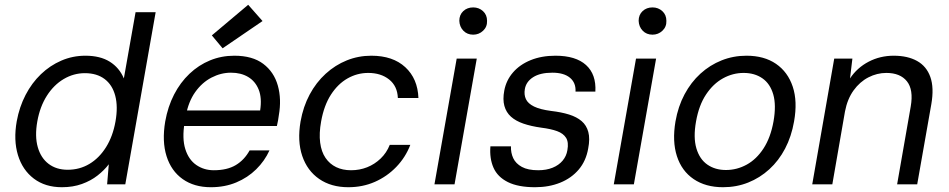

<svg xmlns="http://www.w3.org/2000/svg" viewBox="-20 -771 3970 803"><path d="M239 12Q169 12 121.5 -24Q74 -60 55 -122.5Q36 -185 50 -264Q61 -324 87 -374Q113 -424 151 -460.5Q189 -497 236.5 -517.5Q284 -538 337 -538Q399 -538 439 -513Q479 -488 498 -443L547 -720H631L504 0H428L435 -84Q416 -59 388 -37Q360 -15 322.5 -1.5Q285 12 239 12ZM263 -61Q313 -61 354 -85.5Q395 -110 423.5 -155.5Q452 -201 463 -263Q474 -325 462 -370.5Q450 -416 417.5 -440.5Q385 -465 335 -465Q288 -465 246.5 -440.5Q205 -416 176 -370.5Q147 -325 136 -263Q125 -201 138 -155.5Q151 -110 183.5 -85.5Q216 -61 263 -61Z M862 12Q792 12 744 -22Q696 -56 676.5 -118Q657 -180 671 -263Q682 -325 708 -375.5Q734 -426 772.5 -462.5Q811 -499 858.5 -518.5Q906 -538 960 -538Q1036 -538 1081 -504Q1126 -470 1142 -413Q1158 -356 1146 -288Q1145 -278 1143 -268Q1141 -258 1138 -244H731L742 -309H1068Q1076 -361 1062 -396Q1048 -431 1018 -449Q988 -467 946 -467Q904 -467 864.5 -446.5Q825 -426 796.5 -386Q768 -346 757 -286L752 -258Q741 -192 755 -147.5Q769 -103 801 -81Q833 -59 874 -59Q930 -59 966 -80.5Q1002 -102 1024 -142H1107Q1087 -98 1051.5 -63Q1016 -28 968 -8Q920 12 862 12ZM911 -569 866 -623 1018 -751 1078 -683Z M1437 12Q1365 12 1315 -22.5Q1265 -57 1244 -119Q1223 -181 1237 -263Q1248 -325 1275 -375.5Q1302 -426 1342 -462.5Q1382 -499 1430.5 -518.5Q1479 -538 1533 -538Q1623 -538 1675 -490Q1727 -442 1730 -361H1644Q1642 -411 1607.5 -438.5Q1573 -466 1520 -466Q1474 -466 1433.5 -443Q1393 -420 1364 -375Q1335 -330 1323 -263Q1314 -213 1319 -174.5Q1324 -136 1341.5 -110.5Q1359 -85 1386 -72Q1413 -59 1448 -59Q1484 -59 1515.5 -71.5Q1547 -84 1572 -108Q1597 -132 1610 -165H1696Q1676 -113 1637.5 -73Q1599 -33 1548 -10.5Q1497 12 1437 12Z M1797 0 1890 -526H1974L1881 0ZM1959 -626Q1934 -626 1918 -642.5Q1902 -659 1901 -684Q1901 -709 1917.5 -724.5Q1934 -740 1959 -740Q1983 -740 2000 -724.5Q2017 -709 2017 -684Q2018 -659 2000.5 -642.5Q1983 -626 1959 -626Z M2218 12Q2147 12 2104 -9.5Q2061 -31 2044 -69.5Q2027 -108 2031 -159H2117Q2116 -132 2126.5 -109.5Q2137 -87 2162.5 -73Q2188 -59 2231 -59Q2265 -59 2291 -69.5Q2317 -80 2333 -99Q2349 -118 2353 -143Q2359 -176 2347.5 -194.5Q2336 -213 2310 -222.5Q2284 -232 2244 -237Q2201 -243 2169 -254Q2137 -265 2117 -283Q2097 -301 2089.5 -328Q2082 -355 2089 -392Q2097 -435 2125.5 -468Q2154 -501 2199.5 -519.5Q2245 -538 2303 -538Q2388 -538 2431 -499Q2474 -460 2470 -388H2387Q2389 -425 2363.5 -446Q2338 -467 2290 -467Q2239 -467 2209.5 -448Q2180 -429 2175 -398Q2171 -375 2179.5 -356.5Q2188 -338 2213.5 -325.5Q2239 -313 2285 -307Q2328 -302 2360 -292Q2392 -282 2412.5 -264.5Q2433 -247 2440.5 -219Q2448 -191 2440 -150Q2431 -98 2400.5 -62Q2370 -26 2323 -7Q2276 12 2218 12Z M2547 0 2640 -526H2724L2631 0ZM2709 -626Q2684 -626 2668 -642.5Q2652 -659 2651 -684Q2651 -709 2667.5 -724.5Q2684 -740 2709 -740Q2733 -740 2750 -724.5Q2767 -709 2767 -684Q2768 -659 2750.5 -642.5Q2733 -626 2709 -626Z M3004 12Q2931 12 2881 -22Q2831 -56 2811 -118Q2791 -180 2805 -263Q2816 -326 2843 -376.5Q2870 -427 2909.5 -463Q2949 -499 2998 -518.5Q3047 -538 3102 -538Q3176 -538 3225.5 -504Q3275 -470 3295.5 -408.5Q3316 -347 3301 -263Q3290 -200 3263.5 -149.5Q3237 -99 3197.5 -63Q3158 -27 3109 -7.5Q3060 12 3004 12ZM3016 -60Q3062 -60 3103 -82.5Q3144 -105 3173.5 -150.5Q3203 -196 3215 -263Q3227 -331 3214 -376Q3201 -421 3168.5 -443.5Q3136 -466 3090 -466Q3045 -466 3004 -443.5Q2963 -421 2933 -376Q2903 -331 2891 -263Q2879 -196 2892.5 -150.5Q2906 -105 2938.5 -82.5Q2971 -60 3016 -60Z M3377 0 3469 -526H3545L3535 -443Q3565 -488 3613 -513Q3661 -538 3718 -538Q3776 -538 3815.5 -516Q3855 -494 3871 -449Q3887 -404 3875 -335L3816 0H3732L3789 -326Q3801 -396 3773 -431Q3745 -466 3687 -466Q3648 -466 3612 -447.5Q3576 -429 3550 -393Q3524 -357 3514 -305L3461 0Z"/></svg>

Font: DM Sans 9pt
Style: Italic
Weight: 400
Italic angle: -10°
Designer: Colophon Foundry, Jonny Pinhorn
Foundry: Colophon Foundry
Version: Version 4.004